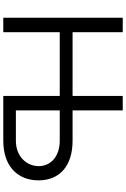

<svg xmlns="http://www.w3.org/2000/svg" viewBox="181 -948 767 1169"><g transform="rotate(90 564.5 -363.5)"><path d="M88.1 0H176.1V-343.8H563.9V0H836.6C992.9 0 1078.1 -88.1 1078.1 -214.5C1078.1 -340.9 992.9 -421.9 836.6 -421.9H652V-727.3H563.9V-421.9H176.1V-727.3H88.1ZM652 -76.7V-343.8H836.6C936.1 -343.8 991.5 -285.5 991.5 -215.9C991.5 -144.9 936.1 -76.7 836.6 -76.7Z"/></g></svg>

Font: Margiela Sans
Style: Regular
Weight: 400
Designer: Stefan Endress, Andreas Faust
Version: Version 1.100;FEAKit 1.0